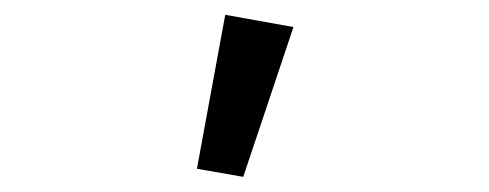

<svg xmlns="http://www.w3.org/2000/svg" viewBox="-20 -848 655 257"><path d="M281.5 -828.2 372.8 -811.8 305.6 -611.3 243.6 -622.1Z"/></svg>

Font: FiraCode Nerd Font
Style: Regular
Weight: 400
Designer: Carrois Corporate, Edenspiekermann AG, Nikita Prokopov
Foundry: Carrois Corporate, Edenspiekermann AG, Nikita Prokopov
Version: Version 6.002;Nerd Fonts 2.1.0